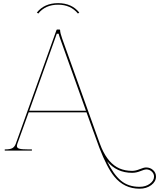

<svg xmlns="http://www.w3.org/2000/svg" viewBox="-20 -945 999 1205"><path d="M344.7 -915.5Q264.6 -915.5 220.2 -859.9L211.4 -866.2Q258.3 -925.3 344.7 -925.3Q430.2 -925.3 477.5 -866.2L469.2 -859.9Q423.3 -915.5 344.7 -915.5ZM652.3 66.9Q691.4 148.4 738 188Q784.7 227.5 856 227.5Q894.5 227.5 920.7 208Q946.8 188.5 946.8 163.1Q946.8 145 932.4 131.6Q918 118.2 897 118.2Q887.7 118.2 861.3 128.9Q835 139.6 809.6 139.6Q711.9 139.6 652.3 66.9ZM565.9 -120.6 522.9 -240.2H160.2L88.4 -41.5Q85.9 -33.2 85.9 -28.8Q85.9 -15.6 102.5 -11.5Q119.1 -7.3 159.7 -7.3H180.2V0H9.8V-7.3H12.7Q43.9 -7.3 58.1 -15.6Q72.3 -23.9 79.6 -44.4L334.5 -756.3Q335.9 -759.8 338.9 -759.8H352.5Q357.4 -759.8 357.4 -754.9Q357.4 -738.8 370.1 -703.1L584 -106Q610.4 -31.7 617.7 -15.6Q660.2 81.1 729 111.8Q765.1 127.4 809.6 127.4Q831.1 127.4 856.9 116.7Q882.8 106 897 106Q922.9 106 940.9 122.6Q959 139.2 959 163.1Q959 194.8 929 217Q898.9 239.3 856 239.3Q759.3 239.3 697.3 163.1Q651.9 107.9 603 -19Q591.8 -49.3 567.9 -115.7L567.4 -116.2V-116.7L566.9 -117.2V-117.7V-118.2L566.4 -118.7V-119.1V-119.6ZM163.6 -250H519.5L358.4 -700.2Q350.1 -723.6 348.1 -733.4H336.4Z"/></svg>

Font: ZnikomitNo24
Style: Thin
Weight: 300
Designer: gluk
Foundry: gluk
Version: Version 0.55